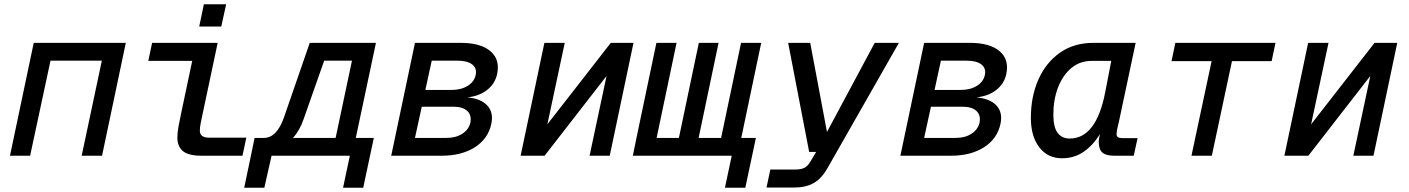

<svg xmlns="http://www.w3.org/2000/svg" viewBox="-20 -734 6640 905"><path d="M27 0 139 -532H573L461 0H365L460 -448H218L122 0Z M930 0Q868 0 842 -22Q816 -44 816 -86Q816 -108 821.5 -138.5Q827 -169 834 -201L886 -447H679L697 -532H1006L934 -192Q929 -170 925.5 -151Q922 -132 922 -118Q922 -85 966 -85H1141L1123 0ZM919 -609 941 -714H1046L1023 -609Z M1131 151 1165 -11 1180 -84H1224Q1285 -84 1319 -182L1440 -532H1752L1657 -84H1742L1692 151H1597L1629 0H1260L1226 151ZM1412 -175Q1393 -119 1361 -84H1562L1639 -448H1508Z M1824 0 1936 -532H2152Q2246 -532 2292 -492.5Q2338 -453 2323 -384Q2313 -339 2276 -310Q2239 -281 2183 -275Q2247 -269 2277 -236.5Q2307 -204 2296 -151Q2281 -80 2218.5 -40Q2156 0 2062 0ZM1985 -310H2107Q2153 -310 2184 -329Q2215 -348 2222 -380Q2229 -412 2206 -430Q2183 -448 2136 -448H2015ZM1936 -84H2085Q2129 -84 2159 -103.5Q2189 -123 2197 -155Q2204 -191 2182.5 -211Q2161 -231 2117 -231H1968Z M2434 0 2546 -532H2642L2560 -148L2859 -532H2966L2854 0H2759L2839 -376L2547 0Z M2963 0 2980 -84 3074 -532H3169L3075 -84H3180L3274 -532H3367L3273 -84H3351H3379L3473 -532H3568L3474 -84H3543L3493 151H3397L3429 0Z M3593 150 3611 65H3729Q3757 65 3772.5 56.5Q3788 48 3799 29L3827 -18H3794L3695 -532H3799L3878 -112L4103 -532H4217L3879 61Q3852 108 3815 129Q3778 150 3722 150Z M4224 0 4336 -532H4552Q4646 -532 4692 -492.5Q4738 -453 4723 -384Q4713 -339 4676 -310Q4639 -281 4583 -275Q4647 -269 4677 -236.5Q4707 -204 4696 -151Q4681 -80 4618.5 -40Q4556 0 4462 0ZM4385 -310H4507Q4553 -310 4584 -329Q4615 -348 4622 -380Q4629 -412 4606 -430Q4583 -448 4536 -448H4415ZM4336 -84H4485Q4529 -84 4559 -103.5Q4589 -123 4597 -155Q4604 -191 4582.5 -211Q4561 -231 4517 -231H4368Z M4986 12Q4918 12 4878.5 -40Q4839 -92 4839 -178Q4839 -279 4874.5 -359Q4910 -439 4976 -485.5Q5042 -532 5134 -532H5333L5255 -165Q5250 -145 5246.5 -128Q5243 -111 5243 -101Q5243 -83 5269 -83H5342L5324 0H5232Q5193 0 5176 -15Q5159 -30 5159 -66Q5159 -80 5165 -102Q5131 -48 5087 -18Q5043 12 4986 12ZM5022 -81Q5148 -81 5190 -302L5218 -447H5126Q5070 -447 5029.5 -413Q4989 -379 4967 -321.5Q4945 -264 4945 -193Q4945 -135 4965 -108Q4985 -81 5022 -81Z M5596 0 5691 -446H5502L5520 -532H5992L5974 -446H5787L5692 0Z M6034 0 6146 -532H6242L6160 -148L6459 -532H6566L6454 0H6359L6439 -376L6147 0Z"/></svg>

Font: Geist Mono Medium
Style: Italic
Weight: 500
Italic angle: -12°
Monospace: yes
Designer: Basement.studio, Andrés Briganti, Mateo Zaragoza
Foundry: Basement.studio, Vercel, Andrés Briganti, Guido Ferreyra, Mateo Zaragoza
Version: Version 1.500; ttfautohint (v1.8.4.7-5d5b)